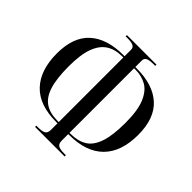

<svg xmlns="http://www.w3.org/2000/svg" viewBox="-182 -899 1085 1085"><g transform="rotate(45 360.0 -357.0)"><path d="M241 10V0H254Q288 0 302 -8.5Q316 -17 316 -42V-94H306Q170 -94 102 -166Q34 -238 34 -371Q34 -502 105 -566Q176 -630 306 -630H316V-682Q316 -699 302 -706.5Q288 -714 254 -714H241V-724H477V-714H464Q430 -714 416 -706.5Q402 -699 402 -682V-630H412Q544 -630 614.5 -565.5Q685 -501 685 -371Q685 -235 614.5 -164.5Q544 -94 409 -94H402V-42Q402 -17 416 -8.5Q430 0 464 0H477V10ZM316 -104V-620H305Q251 -620 212.5 -595.5Q174 -571 153.5 -516Q133 -461 133 -367Q133 -270 151 -212.5Q169 -155 207 -129.5Q245 -104 305 -104ZM402 -104H410Q468 -104 507 -127.5Q546 -151 566 -208.5Q586 -266 586 -367Q586 -466 563 -521Q540 -576 501.5 -598Q463 -620 414 -620H402Z"/></g></svg>

Font: Noto Serif Display ExtraCondensed
Style: Regular
Weight: 400
Width: 2
Designer: Monotype Design Team
Foundry: Monotype Imaging Inc.
Version: Version 2.009